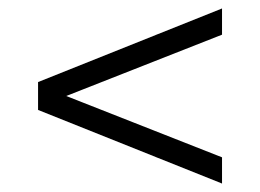

<svg xmlns="http://www.w3.org/2000/svg" viewBox="-20 -577 615 454"><path d="M505 -143 70 -317V-383L505 -557V-495L96 -334V-366L505 -205Z"/></svg>

Font: MOST Montserrat
Style: Regular
Weight: 400
Designer: Julieta Ulanovsky
Foundry: Julieta Ulanovsky
Version: Version 8.000;March 11, 2024;FontCreator 15.0.0.2926 64-bit